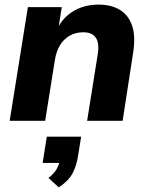

<svg xmlns="http://www.w3.org/2000/svg" viewBox="-20 -524 650 833"><path d="M22 0 101 -493H248L233 -399H228Q255 -451 301.5 -477.5Q348 -504 408 -504Q463 -504 500.5 -481Q538 -458 553.5 -411.5Q569 -365 557 -291L512 0H358L404 -288Q409 -320 404 -341Q399 -362 383.5 -373Q368 -384 341 -384Q308 -384 282 -369Q256 -354 240 -327.5Q224 -301 218 -263L176 0ZM235 289 190 248Q215 229 226 209Q237 189 241 166L268 183H165L183 69H332L319 150Q312 196 294.5 228.5Q277 261 235 289Z"/></svg>

Font: Nunito Sans 11pt ExtraBold
Style: Italic
Weight: 800
Italic angle: -9°
Version: Version 3.101;gftools[0.9.27]